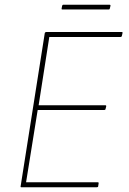

<svg xmlns="http://www.w3.org/2000/svg" viewBox="-20 -790 545 810"><path d="M70 0Q66 0 67 -4L169 -651Q171 -655 175 -655H493Q498 -655 497 -651L494 -638Q493 -634 489 -634H188L143 -346H424Q429 -346 428 -341L425 -329Q424 -326 420 -326H139L90 -21H393Q397 -21 396 -16L394 -3Q393 0 388 0ZM243 -750Q239 -750 240 -754L242 -765Q243 -770 247 -770H442Q447 -770 446 -765L443 -753Q442 -750 439 -750Z"/></svg>

Font: Sofia Sans Semi Condensed Thin
Style: Italic
Weight: 250
Italic angle: -9°
Version: Version 4.100